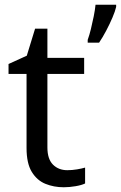

<svg xmlns="http://www.w3.org/2000/svg" viewBox="-20 -780 510 810"><path d="M264 -62Q284 -62 305 -65.5Q326 -69 339 -73V-6Q325 1 299 5.5Q273 10 249 10Q207 10 171.5 -4.5Q136 -19 114 -55Q92 -91 92 -156V-468H16V-510L93 -545L128 -659H180V-536H335V-468H180V-158Q180 -109 203.5 -85.5Q227 -62 264 -62ZM470 -751Q466 -733 454.5 -706Q443 -679 428 -650.5Q413 -622 398 -600H350V-612Q357 -631 363.5 -657.5Q370 -684 375.5 -711.5Q381 -739 383 -760H470Z"/></svg>

Font: Noto Sans Tai Le
Style: Regular
Weight: 400
Designer: Monotype Design Team
Foundry: Monotype Imaging Inc.
Version: Version 2.002; ttfautohint (v1.8.4.7-5d5b)